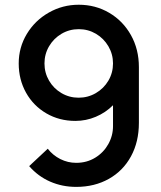

<svg xmlns="http://www.w3.org/2000/svg" viewBox="-20 -754 662 790"><path d="M551.5 -478V-248.5Q551.5 -170.5 519 -110.8Q486.5 -51 427.8 -18Q369 15 293.5 15Q236 15 186.2 -6.8Q136.5 -28.5 100 -70.5L176.5 -142Q197.5 -115 228.2 -99.5Q259 -84 293.5 -84Q337 -84 371.5 -105Q406 -126 425.5 -160.8Q445 -195.5 445 -235V-321Q414.5 -290.5 374.2 -273.5Q334 -256.5 290 -256.5Q224 -256.5 170.8 -287.5Q117.5 -318.5 87.2 -372.5Q57 -426.5 57 -493Q57 -559 90.5 -614.5Q124 -670 180.8 -702.2Q237.5 -734.5 304 -734.5Q373 -734.5 429.5 -701.2Q486 -668 518.8 -609.5Q551.5 -551 551.5 -478ZM445 -493Q445 -531 426 -563.5Q407 -596 374.8 -615Q342.5 -634 304 -634Q265.5 -634 233.2 -615Q201 -596 182 -563.8Q163 -531.5 163 -493Q163 -454.5 181.8 -422.2Q200.5 -390 232.8 -371Q265 -352 303.5 -352Q342 -352 374.5 -371Q407 -390 426 -422.2Q445 -454.5 445 -493Z"/></svg>

Font: Hauora SemiBold
Style: Regular
Weight: 600
Designer: Wayne Shih
Foundry: WCYS
Version: Version 1.001